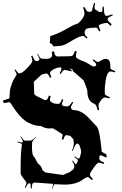

<svg xmlns="http://www.w3.org/2000/svg" viewBox="-53 -1215 863 1360"><path d="M600.1 -1147.9 613.3 -1194.8 621.6 -1190.4 616.2 -1168.5Q617.2 -1148.4 621.1 -1148.4L649.4 -1130.4Q664.1 -1130.4 670.9 -1131.3L673.8 -1168L681.6 -1168.5Q685.1 -1124 685.5 -1120.6L692.4 -1107.4Q695.3 -1102.5 697.3 -1102.5Q713.4 -1102.5 743.7 -1113.8L746.1 -1107.4Q711.4 -1090.8 711.4 -1085L709.5 -1075.2Q710 -1067.4 737.8 -1043.9L731 -1031.2Q709.5 -1052.7 704.6 -1052.7Q689.9 -1052.7 668.5 -1046.1Q647 -1039.6 647 -1033.2Q647 -1021.5 658.7 -997.6L649.4 -992.2Q636.2 -1019.5 628.4 -1019.5Q586.9 -1019.5 563 -1012.2Q553.2 -1008.8 553.2 -1005.6Q553.2 -1002.4 551.3 -1000.5L545.9 -988.8Q545.9 -975.1 549.6 -967.5Q553.2 -960 566.9 -950.2L559.1 -942.4Q542.5 -960.4 537.1 -960.4Q512.2 -960.4 463.6 -931.2Q415 -901.9 408.4 -899.7Q401.9 -897.5 395.5 -895.8Q389.2 -894 389.2 -892.1L328.1 -886.2Q328.1 -883.8 327.9 -883.8Q327.6 -883.8 326.2 -886.2Q313.5 -909.2 298.3 -909.2Q301.3 -909.2 302.7 -959Q356.4 -973.6 442.9 -1023.9Q470.7 -1040.5 487.5 -1044.4Q504.4 -1048.3 524.9 -1075.4Q545.4 -1102.5 545.4 -1118.4Q545.4 -1134.3 535.6 -1161.6L544.9 -1165.5Q561 -1133.3 567.9 -1133.3L582 -1130.4Q588.9 -1132.3 593.3 -1134.3Q595.2 -1134.8 596.7 -1136.2Q598.1 -1137.7 599.1 -1138.4Q600.1 -1139.2 600.1 -1143.1ZM102.5 -205.1Q106.4 -205.1 109.4 -213.9Q109.4 -218.8 91.3 -248L94.2 -250Q114.7 -219.2 121.6 -219.2H163.6Q173.3 -219.2 200.2 -245.1L202.6 -243.2Q175.3 -217.3 175.3 -207L173.3 -181.2Q173.3 -118.2 185.5 -107.9Q193.8 -99.1 204.1 -77.9Q214.4 -56.6 217.3 -55.2Q239.3 -41.5 246.6 -14.2Q248 -9.3 250.5 -6.8L269.5 6.8L389.2 23.9L391.6 24.9L441.4 3.9Q446.8 -1.5 456.1 -7.8Q473.6 -19.5 473.6 -35.2Q473.6 -50.8 457.5 -75.2L461.4 -78.1L483.4 -49.8Q488.3 -53.7 493.4 -64Q498.5 -74.2 498.5 -78.1Q498.5 -82 495.1 -85.9Q491.7 -89.8 473.6 -103L475.6 -106.9Q501 -90.8 505.6 -90.8Q510.3 -90.8 515.9 -111.8Q521.5 -132.8 521.5 -139.6Q521.5 -146.5 519.5 -157.2L511.2 -182.1Q511.2 -187.5 504.4 -192.9Q497.6 -198.2 493.2 -198.2Q481 -198.2 462.4 -145L457.5 -147Q470.2 -181.2 470.2 -203.1L467.3 -223.1Q467.3 -226.1 465.3 -230L447.3 -250Q444.8 -252.4 440.4 -253.9L422.4 -256.8L415.5 -257.8Q405.3 -257.8 395.5 -225.1L384.3 -229Q390.6 -250.5 390.6 -256.3Q390.6 -265.6 379.4 -270L324.2 -305.2Q321.3 -306.2 314.5 -306.2L293.5 -305.2Q269 -305.2 240.2 -320.8Q235.4 -323.2 219.7 -323.5Q204.1 -323.7 177 -333.3Q149.9 -342.8 129.6 -356.7Q109.4 -370.6 88.9 -393.1Q60.5 -423.8 23.4 -482.9Q18.6 -491.2 11.5 -491.2Q4.4 -491.2 -25.4 -483.9L-32.7 -502.9Q14.2 -516.1 14.2 -520Q15.1 -528.3 15.6 -544.9Q17.6 -583 20.5 -589.8L34.2 -630.9Q38.6 -643.1 52 -664.3Q65.4 -685.5 65.4 -689.5Q65.4 -693.4 50.3 -719.2L56.2 -723.1Q74.7 -694.8 82.5 -694.8Q85.4 -694.8 87.4 -695.8L105.5 -702.1Q125.5 -717.3 150.9 -745.1Q176.3 -772.9 176.3 -782.7Q176.3 -792.5 167.5 -817.9L176.3 -820.8Q188 -791 194.8 -786.6Q202.6 -782.2 210 -782.2Q217.3 -782.2 221.9 -786.9Q226.6 -791.5 226.6 -796.9Q226.6 -802.2 210.4 -831.1L214.4 -834Q229.5 -807.1 233.4 -803.7Q237.3 -800.3 240.2 -799.8L274.4 -797.9Q289.1 -796.9 302.7 -804Q316.4 -811 316.4 -822.5Q316.4 -834 313.5 -848.1L329.6 -851.1Q333.5 -829.1 339.6 -822Q345.7 -814.9 356.4 -814.9L443.4 -816.9Q456.1 -816.9 462.9 -823.5Q469.7 -830.1 477.5 -854L491.2 -850.1Q484.4 -831.5 484.4 -819.1Q484.4 -806.6 498.8 -798.1Q513.2 -789.6 534.9 -782.2Q556.6 -774.9 579.6 -759.5Q602.5 -744.1 609.4 -744.1Q628.9 -744.1 628.4 -757.8Q628.4 -768.1 603.5 -788.1L609.4 -794.9Q632.3 -775.9 639.2 -775.9Q646 -775.9 664.3 -786.9Q682.6 -797.9 694.3 -797.9Q728.5 -797.9 728.5 -750V-740.2Q728.5 -732.9 729.5 -729.5Q732.9 -721.2 763.2 -711.9L760.3 -702.1Q739.7 -709 728.8 -709Q717.8 -709 708.7 -691.7Q699.7 -674.3 695.8 -647.5Q688.5 -597.2 688.7 -573.7Q689 -550.3 690.9 -546.9Q695.8 -537.1 725.6 -526.9L721.2 -518.1Q700.7 -524.9 689 -524.9Q677.2 -524.9 660.9 -502.7Q644.5 -480.5 644.5 -470.5Q644.5 -460.4 649.4 -437L638.2 -435.1Q632.8 -460 627 -469Q621.1 -478 611.3 -481.9Q585 -493.2 575.2 -516.6Q565.4 -540 565.4 -575.2Q565.4 -578.1 553.2 -610.4Q541 -642.6 539.6 -645L474.6 -702.1Q459.5 -710.9 459.5 -726.1L454.6 -725.1Q448.7 -725.1 435.5 -732.9Q456.5 -716.3 456.5 -711.9Q456.5 -710 452.6 -710L405.3 -720.2Q393.6 -720.2 377.4 -690.9L369.6 -695.8Q382.3 -717.8 382.3 -727.8Q382.3 -737.8 373.5 -737.8Q353 -737.8 327.1 -724.1Q301.3 -710.4 301.3 -698.2Q301.3 -689 311.5 -668L301.3 -664.1Q287.6 -694.8 275.4 -694.8L269.5 -693.8L243.2 -687L238.3 -684.1Q231.9 -677.2 218.3 -665Q186.5 -637.7 186.5 -632.8L189.5 -551.8Q189.5 -541.5 218.3 -528.6Q247.1 -515.6 252 -511.7Q259.8 -505.9 271.7 -505.9Q283.7 -505.9 293.5 -538.1L306.2 -534.2Q300.3 -515.6 300.3 -507.3Q300.3 -499 313.5 -490Q326.7 -481 337.4 -481L357.4 -479Q368.2 -479 374.3 -488.3Q380.4 -497.6 386.2 -513.2L395.5 -508.8Q385.3 -485.4 385.3 -477.1Q385.3 -461.9 416 -461.9Q421.9 -461.9 427.2 -461.9Q439 -461.9 458.5 -494.1L465.3 -488.8Q449.2 -461.9 449.2 -454.6Q449.2 -447.3 455.1 -441.2Q460.9 -435.1 474.9 -434.8Q488.8 -434.6 508.5 -427.5Q528.3 -420.4 545.7 -406.5Q563 -392.6 575.2 -380.1Q587.4 -367.7 604.7 -348.1Q622.1 -328.6 632.3 -318.8Q653.3 -297.9 667.5 -141.1Q667.5 -138.7 700.2 -122.1L702.6 -98.1L662.6 -115.2Q658.2 -115.2 654.3 -112.8H655.3Q651.9 -110.8 650.4 -104V-95.2Q650.4 -85 656 -78.9Q661.6 -72.8 685.5 -63L681.2 -53.2Q657.2 -63 647 -63Q636.7 -63 610.1 -26.4Q583.5 10.3 583.5 20.8Q583.5 31.2 605.5 53.2L598.6 61Q576.2 40 569.3 40Q562.5 40 557.9 42.2Q553.2 44.4 548.1 47.6Q543 50.8 540.5 51.8Q491.2 92.8 404.3 92.8L332.5 89.8Q328.6 89.8 318.4 125L316.4 124Q323.2 93.3 323.2 90.6Q323.2 87.9 322.3 86.9H318.4L194.3 78.1Q182.1 78.1 177.2 86.4Q172.4 94.7 172.4 119.1L165.5 120.1Q164.6 87.9 160.9 85.4Q157.2 83 152.3 83Q143.6 83 128.4 116.2L122.6 112.8Q134.3 89.4 134.3 81.3Q134.3 73.2 113.8 49.1Q93.3 24.9 93.3 11.2V-42Q93.3 -137.2 102.5 -191.9Q102.5 -194.3 101.6 -195.3Q99.1 -198.7 69.3 -208L70.3 -212.9Q95.7 -205.1 102.5 -205.1Z"/></svg>

Font: Eater Caps
Style: Regular
Weight: 400
Version: Version 001.002